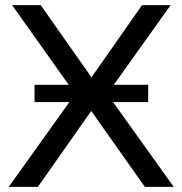

<svg xmlns="http://www.w3.org/2000/svg" viewBox="-20 -725 708 745"><path d="M14 0 285 -379V-342L27 -705H138L344 -412H326L531 -705H642L383 -342V-379L654 0H542L323 -310H345L127 0ZM114 -329V-396H555V-329Z"/></svg>

Font: Nunito Sans 10pt Medium
Style: Regular
Weight: 500
Designer: Vernon Adams
Foundry: Vernon Adams
Version: Version 3.101;gftools[0.9.27]